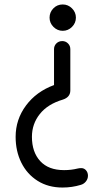

<svg xmlns="http://www.w3.org/2000/svg" viewBox="-20 -554 462 860"><path d="M320 -475Q320 -451 302.5 -433.5Q285 -416 261 -416Q237 -416 219.5 -433.5Q202 -451 202 -475Q202 -499 219 -516.5Q236 -534 261 -534Q285 -534 302.5 -516.5Q320 -499 320 -475ZM222 -334Q222 -349 232.5 -359.5Q243 -370 259 -370Q274 -370 284.5 -359.5Q295 -349 295 -334V-149Q295 -119 262 -108Q194 -88 158.5 -43.5Q123 1 123 59Q123 127 160 167.5Q197 208 267 208Q299 208 327 201Q335 199 344 199Q357 199 365.5 209Q374 219 374 233Q374 247 365 258.5Q356 270 342 274Q303 286 260 286Q196 286 148.5 256Q101 226 75.5 174.5Q50 123 50 59Q50 -19 96.5 -81.5Q143 -144 222 -173Z"/></svg>

Font: Tsukimi Rounded Medium
Style: Regular
Weight: 500
Designer: Takashi Funayama
Foundry: Takashi Funayama
Version: Version 1.032; ttfautohint (v1.8.3)